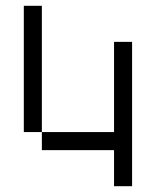

<svg xmlns="http://www.w3.org/2000/svg" viewBox="-20 -645 540 665"><path d="M375 -125Q375 -125 375 0H437.5Q437.5 0 437.5 -500H375V-187.5H125V-125ZM125 -187.5V-625H62.5V-187.5Z"/></svg>

Font: Unifont
Style: Regular
Weight: 500
Version: Version 15.1.04